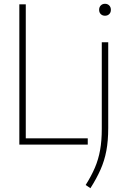

<svg xmlns="http://www.w3.org/2000/svg" viewBox="-20 -763 663 1013"><path d="M82 0V-740H116V-33H443V0ZM457 230 432 213Q462 165.5 480.8 121.5Q499.5 77.5 508.2 28.5Q517 -20.5 517 -83V-540H551V-88Q551 -19.5 541 33Q531 85.5 510.2 132.2Q489.5 179 457 230ZM534 -680Q520.5 -680 511.8 -688.5Q503 -697 503 -711Q503 -725.5 511.8 -734.2Q520.5 -743 534 -743Q547.5 -743 556.2 -734.2Q565 -725.5 565 -711Q565 -697 556.2 -688.5Q547.5 -680 534 -680Z"/></svg>

Font: Encode Sans Condensed Condensed Thin
Style: Regular
Weight: 100
Width: 3
Designer: Multiple Designers
Foundry: Impallari Type
Version: Version 3.000; ttfautohint (v1.8.3) -l 8 -r 50 -G 200 -x 14 